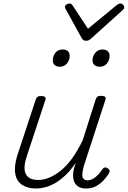

<svg xmlns="http://www.w3.org/2000/svg" viewBox="-20 -1066 733 1102"><path d="M187 16Q139 16 107 -5Q75 -26 67.5 -69Q60 -112 80 -176L185 -494Q189 -506 195.5 -510.5Q202 -515 216 -515Q232 -515 238.5 -509Q245 -503 240 -491L133 -167Q119 -125 121 -95Q123 -65 142.5 -49Q162 -33 200 -33Q229 -33 261.5 -46Q294 -59 328 -86Q362 -113 394 -157Q426 -201 455 -262L529 -495Q534 -508 540 -512Q546 -516 560 -516Q576 -516 582.5 -510.5Q589 -505 585 -493L461 -113Q454 -87 452.5 -68Q451 -49 459.5 -40Q468 -31 483 -31Q499 -31 515 -40.5Q531 -50 544.5 -64.5Q558 -79 567 -94Q572 -101 579.5 -104Q587 -107 597 -101Q608 -94 609 -86.5Q610 -79 605 -71Q594 -52 575 -31.5Q556 -11 531.5 2.5Q507 16 476 16Q452 16 436 8.5Q420 1 411 -13Q402 -27 400 -48.5Q398 -70 404 -97L415 -132Q387 -90 357 -61.5Q327 -33 297 -15.5Q267 2 238.5 9Q210 16 187 16ZM323 -683Q305 -683 294 -692.5Q283 -702 283 -719Q283 -743 297.5 -762.5Q312 -782 340 -782Q358 -782 369 -773Q380 -764 380 -745Q380 -722 365 -702.5Q350 -683 323 -683ZM552 -683Q534 -683 522.5 -692.5Q511 -702 511 -719Q511 -743 526.5 -762.5Q542 -782 569 -782Q586 -782 597.5 -773Q609 -764 609 -745Q609 -722 594.5 -702.5Q580 -683 552 -683ZM670 -1046Q679 -1046 686 -1039.5Q693 -1033 693 -1025Q693 -1019 690.5 -1015.5Q688 -1012 684 -1008L503 -845Q495 -837 488 -834.5Q481 -832 473 -832Q466 -832 460 -835Q454 -838 449 -847L359 -1010Q356 -1014 354.5 -1018Q353 -1022 353 -1026Q353 -1035 362 -1040.5Q371 -1046 378 -1046Q385 -1046 388.5 -1043.5Q392 -1041 396 -1036L485 -901L649 -1036Q656 -1041 660.5 -1043.5Q665 -1046 670 -1046Z"/></svg>

Font: Playwrite CO ExtraLight
Style: Regular
Weight: 250
Version: Version 1.002